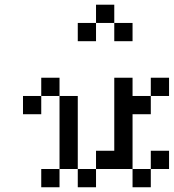

<svg xmlns="http://www.w3.org/2000/svg" viewBox="-20 -789 732 809"><path d="M76.9 -384.6H153.8V-307.7H76.9ZM153.8 -461.5H230.8V-384.6H153.8ZM230.8 -384.6H307.7V-307.7H230.8ZM230.8 -307.7H307.7V-230.8H230.8ZM230.8 -230.8H307.7V-153.8H230.8ZM230.8 -153.8H307.7V-76.9H230.8ZM307.7 -76.9H384.6V0H307.7ZM153.8 -76.9H230.8V0H153.8ZM461.5 -153.8H538.5V-76.9H461.5ZM384.6 -153.8H461.5V-76.9H384.6ZM538.5 -76.9H615.4V0H538.5ZM615.4 -153.8H692.3V-76.9H615.4ZM461.5 -230.8H538.5V-153.8H461.5ZM461.5 -307.7H538.5V-230.8H461.5ZM461.5 -384.6H538.5V-307.7H461.5ZM461.5 -461.5H538.5V-384.6H461.5ZM538.5 -384.6H615.4V-307.7H538.5ZM615.4 -461.5H692.3V-384.6H615.4ZM384.6 -769.2H461.5V-692.3H384.6ZM461.5 -692.3H538.5V-615.4H461.5ZM307.7 -692.3H384.6V-615.4H307.7Z"/></svg>

Font: Jacquarda Bastarda 9
Style: Regular
Weight: 400
Designer: Sarah Cadigan-Fried
Version: Version 1.000; ttfautohint (v1.8.4.7-5d5b)